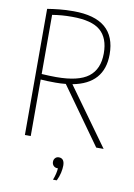

<svg xmlns="http://www.w3.org/2000/svg" viewBox="-103 -812 767 1100"><g transform="rotate(10 280.5 -261.5)"><path d="M82 0V-734Q116 -739.5 152.5 -743.2Q189 -747 234 -747Q480 -747 480 -539Q480 -368 299.5 -334L540 0H497L262 -329Q234 -326 203 -326Q174 -326 154 -326.8Q134 -327.5 116 -329V0ZM200 -358Q330 -358 388 -402.5Q446 -447 446 -539Q446 -627.5 396.2 -670.8Q346.5 -714 231 -714Q198 -714 171.2 -711.8Q144.5 -709.5 116 -705V-361Q141.5 -359.5 160 -358.8Q178.5 -358 200 -358ZM285 224Q293 203 296.8 186.2Q300.5 169.5 301.5 155H298Q284.5 155 275.8 146Q267 137 267 123Q267 109.5 275.2 100.8Q283.5 92 296 92Q329 92 329 135Q329 153 323.8 176.8Q318.5 200.5 307 224Z"/></g></svg>

Font: Encode Sans Cnd Th
Style: Regular
Weight: 100
Width: 3
Designer: Multiple Designers
Foundry: Impallari Type
Version: Version 3.002; ttfautohint (v1.8.3) -l 8 -r 50 -G 200 -x 14 